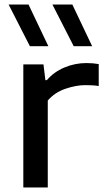

<svg xmlns="http://www.w3.org/2000/svg" viewBox="-20 -828 464 848"><path d="M83 0V-543.5H172L180.5 -474H187Q217.5 -510 264.2 -529.8Q311 -549.5 361.5 -549.5Q390.5 -549.5 416 -545V-448Q402 -450.5 386.8 -451.2Q371.5 -452 356.5 -452Q316.5 -452 269.2 -436Q222 -420 191 -384V0ZM305.5 -624 211.5 -808H299.5L387 -624ZM112 -624 18 -808H106L193.5 -624Z"/></svg>

Font: Encode Sans Expanded Medium
Style: Regular
Weight: 500
Width: 7
Designer: Multiple Designers
Foundry: Impallari Type
Version: Version 3.000; ttfautohint (v1.8.3) -l 8 -r 50 -G 200 -x 14 